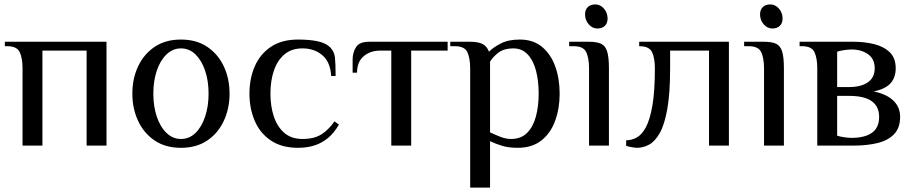

<svg xmlns="http://www.w3.org/2000/svg" viewBox="-20 -659 4138 869"><path d="M82 0V-350Q82 -395 69.5 -422.5Q57 -450 12 -450H2V-470H462V0H372V-430H172V0Z M799 10Q729 10 680 -23Q631 -56 605 -112Q579 -168 579 -235Q579 -303 605 -358.5Q631 -414 680 -447Q729 -480 799 -480Q869 -480 918 -447Q967 -414 993 -358.5Q1019 -303 1019 -235Q1019 -168 993 -112Q967 -56 918 -23Q869 10 799 10ZM799 -30Q837 -30 865 -57.5Q893 -85 908.5 -131.5Q924 -178 924 -235Q924 -293 908.5 -339Q893 -385 865 -412.5Q837 -440 799 -440Q762 -440 733.5 -412.5Q705 -385 689.5 -339Q674 -293 674 -235Q674 -178 689.5 -131.5Q705 -85 733.5 -57.5Q762 -30 799 -30Z M1329 10Q1255 10 1206 -23Q1157 -56 1133 -112Q1109 -168 1109 -235Q1109 -303 1133 -358.5Q1157 -414 1206 -447Q1255 -480 1329 -480Q1382 -480 1418.5 -472Q1455 -464 1474 -445Q1493 -426 1496 -398.5Q1499 -371 1499 -315H1479Q1475 -379 1438.5 -409.5Q1402 -440 1349 -440Q1299 -440 1267 -412.5Q1235 -385 1219.5 -339Q1204 -293 1204 -235Q1204 -178 1219.5 -131.5Q1235 -85 1267 -57.5Q1299 -30 1349 -30Q1402 -30 1435 -51Q1468 -72 1494 -110L1514 -95Q1492 -57 1464 -34Q1436 -11 1402.5 -0.5Q1369 10 1329 10Z M1751 0V-430H1701Q1656 -430 1626 -404.5Q1596 -379 1596 -330H1576V-390Q1576 -420 1591 -445Q1606 -470 1651 -470H2006V-430H1841V0Z M2108 190V-350Q2108 -395 2095.5 -422.5Q2083 -450 2038 -450H2018V-470H2108Q2146 -470 2165.5 -459Q2185 -448 2193 -425Q2213 -445 2247 -462.5Q2281 -480 2333 -480Q2393 -480 2433 -447Q2473 -414 2493 -358.5Q2513 -303 2513 -235Q2513 -168 2492.5 -112Q2472 -56 2430 -23Q2388 10 2323 10Q2281 10 2251 0.5Q2221 -9 2198 -20V190ZM2293 -30Q2338 -30 2365.5 -57.5Q2393 -85 2405.5 -131.5Q2418 -178 2418 -235Q2418 -293 2406 -339Q2394 -385 2368.5 -412.5Q2343 -440 2303 -440Q2262 -440 2237 -421.5Q2212 -403 2198 -380V-60Q2221 -49 2245.5 -39.5Q2270 -30 2293 -30Z M2646 0V-350Q2646 -395 2633.5 -422.5Q2621 -450 2576 -450H2556V-470H2646Q2681 -470 2700.5 -461Q2720 -452 2728 -426Q2736 -400 2736 -350V0ZM2684 -530Q2661 -530 2644.5 -549Q2628 -568 2628 -594Q2628 -615 2640.5 -627Q2653 -639 2674 -639Q2697 -639 2713.5 -620Q2730 -601 2730 -575Q2730 -554 2717.5 -542Q2705 -530 2684 -530Z M2863 10Q2855 10 2838.5 7Q2822 4 2814 1V-24Q2838 -24 2861.5 -36.5Q2885 -49 2903.5 -83.5Q2922 -118 2933 -182.5Q2944 -247 2944 -350Q2944 -395 2931.5 -422.5Q2919 -450 2873 -450V-470H3279V0H3189V-430H3013V-350Q3013 -238 3000.5 -167Q2988 -96 2966.5 -57.5Q2945 -19 2918 -4.5Q2891 10 2863 10Z M3438 0V-350Q3438 -395 3425.5 -422.5Q3413 -450 3368 -450H3348V-470H3438Q3473 -470 3492.5 -461Q3512 -452 3520 -426Q3528 -400 3528 -350V0ZM3476 -530Q3453 -530 3436.5 -549Q3420 -568 3420 -594Q3420 -615 3432.5 -627Q3445 -639 3466 -639Q3489 -639 3505.5 -620Q3522 -601 3522 -575Q3522 -554 3509.5 -542Q3497 -530 3476 -530Z M3679 0V-350Q3679 -395 3666.5 -422.5Q3654 -450 3609 -450H3599V-470H3844Q3894 -470 3937.5 -459Q3981 -448 4007.5 -422Q4034 -396 4034 -350Q4034 -308 4010.5 -282Q3987 -256 3934 -245Q3991 -234 4022.5 -204.5Q4054 -175 4054 -130Q4054 -80 4026.5 -51.5Q3999 -23 3951.5 -11.5Q3904 0 3844 0ZM3834 -35Q3894 -35 3926.5 -58Q3959 -81 3959 -130Q3959 -177 3925.5 -201Q3892 -225 3824 -225H3769V-45Q3780 -41 3799.5 -38Q3819 -35 3834 -35ZM3769 -265H3824Q3877 -265 3908 -286.5Q3939 -308 3939 -350Q3939 -392 3909 -413.5Q3879 -435 3834 -435Q3819 -435 3799.5 -432Q3780 -429 3769 -425Z"/></svg>

Font: El Messiri
Style: Regular
Weight: 400
Designer: Mohamed Gaber
Foundry: Kief Type Foundry
Version: Version 2.020